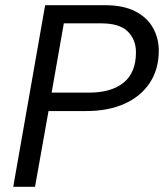

<svg xmlns="http://www.w3.org/2000/svg" viewBox="-20 -720 632 740"><path d="M31 0 154 -700H384Q456 -700 502 -676Q548 -652 570 -612Q592 -572 592 -525Q592 -452 556.5 -399.5Q521 -347 458.5 -319.5Q396 -292 313 -292H167L115 0ZM179 -363H323Q409 -363 456.5 -401.5Q504 -440 504 -519Q504 -567 472.5 -598.5Q441 -630 370 -630H226Z"/></svg>

Font: DM Sans 24pt
Style: Italic
Weight: 400
Italic angle: -10°
Designer: Colophon Foundry, Jonny Pinhorn
Foundry: Colophon Foundry
Version: Version 4.004;gftools[0.9.30]